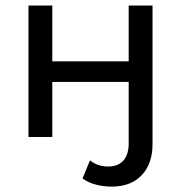

<svg xmlns="http://www.w3.org/2000/svg" viewBox="-20 -508 672 712"><path d="M334 176.2C353 181.4 372.9 184 393.8 184C441.6 184 478.9 169.9 505.5 141.7C532.2 113.5 545.6 75.1 545.6 26.7V-487.6H457.2V-280.6H173.9V-487.6H85.6V0H173.9V-204.2H457.2V23.9C457.2 51.5 450.6 72.7 437.5 87.4C424.3 102.1 405.7 109.5 381.8 109.5C354.8 109.5 332.1 101.8 313.7 86.5L286.1 153.6C299 163.5 314.9 171 334 176.2Z"/></svg>

Font: Montserrat Ace
Style: Regular
Weight: 500
Designer: Julieta Ulanovsky
Foundry: Julieta Ulanovsky
Version: Version 1